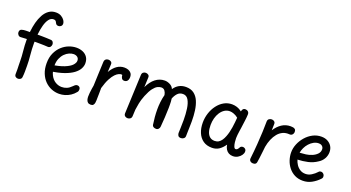

<svg xmlns="http://www.w3.org/2000/svg" viewBox="-56 -1503 3989 2185"><g transform="rotate(20 1939.0 -410.5)"><path d="M340 -840Q378 -840 404.5 -824Q431 -808 445 -786.5Q459 -765 459 -747Q459 -727 446 -715.5Q433 -704 416 -704Q398 -704 390 -712Q382 -720 377.5 -730.5Q373 -741 365.5 -749Q358 -757 340 -757Q307 -757 284 -726Q261 -695 247.5 -645.5Q234 -596 228 -538.5Q222 -481 222 -427Q222 -352 229 -284Q236 -216 236 -156Q236 -118 236 -86.5Q236 -55 232 -19Q230 0 216 8.5Q202 17 188 17Q171 17 158 6.5Q145 -4 146 -27Q147 -57 146.5 -81Q146 -105 145 -129.5Q144 -154 144 -185Q144 -234 137 -300.5Q130 -367 130 -431Q130 -482 136 -538Q142 -594 156 -647.5Q170 -701 194 -744.5Q218 -788 254 -814Q290 -840 340 -840ZM55 -438Q38 -437 25.5 -451Q13 -465 13 -482Q13 -513 37 -520.5Q61 -528 89 -528Q121 -528 145 -528.5Q169 -529 193 -530Q217 -531 248 -531Q270 -531 291 -530.5Q312 -530 335 -529.5Q358 -529 385 -527Q405 -527 415 -514Q425 -501 425 -484Q425 -468 415 -454Q405 -440 385 -440Q364 -442 339.5 -442.5Q315 -443 290.5 -443.5Q266 -444 245 -444Q213 -444 181.5 -443.5Q150 -443 118.5 -441.5Q87 -440 55 -438Z M499 -188 473 -259Q581 -274 642.5 -299Q704 -324 729.5 -352.5Q755 -381 755 -406Q755 -434 736.5 -448.5Q718 -463 690 -463Q665 -463 636.5 -450.5Q608 -438 583.5 -413Q559 -388 543.5 -351Q528 -314 528 -264Q528 -197 551 -152.5Q574 -108 610.5 -86Q647 -64 687 -64Q719 -64 748 -76Q777 -88 801 -113Q812 -125 824 -134.5Q836 -144 850 -144Q862 -144 870.5 -139Q879 -134 883.5 -125.5Q888 -117 888 -106Q888 -96 885.5 -88Q883 -80 876 -72Q852 -42 820.5 -21.5Q789 -1 754.5 9Q720 19 685 19Q637 19 592.5 1Q548 -17 512.5 -52.5Q477 -88 456 -140.5Q435 -193 435 -261Q435 -332 459 -384.5Q483 -437 521.5 -472.5Q560 -508 606 -525.5Q652 -543 697 -543Q739 -543 774 -528Q809 -513 829.5 -483Q850 -453 850 -408Q850 -377 832.5 -343.5Q815 -310 774.5 -279.5Q734 -249 666.5 -225Q599 -201 499 -188Z M1037 -497Q1038 -511 1044.5 -520.5Q1051 -530 1062 -534.5Q1073 -539 1085 -539Q1102 -539 1116 -528.5Q1130 -518 1128 -497L1123 -404Q1155 -460 1196 -488.5Q1237 -517 1286 -517Q1311 -517 1333 -509Q1355 -501 1369 -483Q1383 -465 1383 -435Q1383 -418 1377.5 -404Q1372 -390 1361 -382Q1350 -374 1333 -374Q1312 -374 1301.5 -389.5Q1291 -405 1290 -429Q1284 -432 1277 -432Q1267 -432 1248 -424Q1229 -416 1206.5 -393Q1184 -370 1160 -325.5Q1136 -281 1115 -207Q1115 -197 1115 -177Q1115 -157 1114.5 -133Q1114 -109 1113.5 -88.5Q1113 -68 1113 -57Q1113 -42 1110 -26Q1107 -10 1097.5 1Q1088 12 1067 12Q1044 12 1031.5 1Q1019 -10 1014 -28Q1009 -46 1009 -66Q1009 -85 1011.5 -111Q1014 -137 1018 -162.5Q1022 -188 1025 -204Q1028 -275 1030.5 -347.5Q1033 -420 1037 -497Z M2163 18Q2135 18 2126.5 2Q2118 -14 2118 -27Q2118 -44 2120 -88.5Q2122 -133 2122 -185Q2122 -258 2113 -321Q2104 -384 2081 -423Q2058 -462 2015 -462Q1974 -462 1949 -434.5Q1924 -407 1910 -369Q1913 -351 1914 -332Q1915 -313 1915 -294Q1915 -275 1915 -256Q1914 -198 1910.5 -142.5Q1907 -87 1902 -26Q1901 -10 1889.5 3Q1878 16 1861 16Q1843 16 1829.5 8.5Q1816 1 1813 -13Q1806 -59 1802 -105Q1798 -151 1798 -198Q1798 -218 1799 -240.5Q1800 -263 1803 -287Q1806 -311 1810 -334Q1814 -357 1820 -378Q1815 -408 1800 -428Q1785 -448 1758 -448Q1737 -448 1712.5 -436Q1688 -424 1662 -390Q1636 -356 1609 -290Q1586 -231 1578 -188.5Q1570 -146 1565 -110L1561 -29Q1560 -8 1546 2.5Q1532 13 1515 13Q1504 13 1493 8.5Q1482 4 1475.5 -5Q1469 -14 1469 -28L1489 -501Q1490 -523 1503 -533.5Q1516 -544 1534 -544Q1551 -544 1565.5 -533.5Q1580 -523 1578 -501L1573 -385Q1590 -421 1611 -449Q1632 -477 1656.5 -496Q1681 -515 1709 -525Q1737 -535 1768 -535Q1798 -535 1830.5 -519Q1863 -503 1876 -471Q1901 -509 1937 -529Q1973 -549 2020 -549Q2079 -549 2117 -520.5Q2155 -492 2176 -443.5Q2197 -395 2205.5 -333Q2214 -271 2214 -205Q2214 -197 2213.5 -174.5Q2213 -152 2212.5 -124Q2212 -96 2211 -69Q2210 -42 2210 -25Q2210 -6 2196.5 5.5Q2183 17 2163 18Z M2336 -234Q2336 -293 2354 -348.5Q2372 -404 2405 -448Q2438 -492 2482.5 -517.5Q2527 -543 2580 -543Q2610 -543 2640.5 -533.5Q2671 -524 2700 -501Q2705 -523 2714.5 -532.5Q2724 -542 2740 -542Q2760 -542 2774 -529.5Q2788 -517 2787 -494Q2786 -463 2780 -417.5Q2774 -372 2768 -327Q2766 -313 2762 -287.5Q2758 -262 2755.5 -237Q2753 -212 2753 -197Q2753 -178 2756 -149.5Q2759 -121 2767.5 -99Q2776 -77 2790 -77Q2801 -77 2810 -85Q2819 -93 2827 -109Q2832 -120 2841.5 -124.5Q2851 -129 2861 -129Q2872 -129 2882 -123.5Q2892 -118 2897.5 -108.5Q2903 -99 2902 -85Q2902 -66 2887 -44Q2872 -22 2846 -6.5Q2820 9 2787 9Q2759 9 2737 -3Q2715 -15 2701 -37.5Q2687 -60 2682 -92Q2652 -48 2616 -23.5Q2580 1 2530 1Q2466 1 2423 -29.5Q2380 -60 2358 -113Q2336 -166 2336 -234ZM2429 -238Q2429 -189 2440.5 -154.5Q2452 -120 2475 -101.5Q2498 -83 2533 -83Q2561 -83 2581 -95.5Q2601 -108 2616 -130Q2631 -152 2642 -181Q2652 -206 2659.5 -236Q2667 -266 2672 -298.5Q2677 -331 2680 -362Q2683 -393 2685 -419Q2661 -439 2633.5 -449.5Q2606 -460 2584 -460Q2548 -460 2519.5 -441.5Q2491 -423 2470.5 -391.5Q2450 -360 2439.5 -320.5Q2429 -281 2429 -238Z M3015 -494Q3016 -516 3030.5 -526Q3045 -536 3061 -536Q3073 -536 3083.5 -531.5Q3094 -527 3100.5 -518Q3107 -509 3106 -494L3104 -419Q3138 -473 3185 -504.5Q3232 -536 3292 -536Q3307 -536 3321.5 -533.5Q3336 -531 3346 -521.5Q3356 -512 3356 -491Q3356 -480 3351 -469Q3346 -458 3336 -451Q3326 -444 3310 -445Q3266 -449 3230.5 -433Q3195 -417 3168.5 -385Q3142 -353 3124 -310Q3106 -267 3097 -216Q3094 -186 3091 -161Q3088 -136 3085.5 -114Q3083 -92 3080 -69.5Q3077 -47 3073 -22Q3071 -8 3061 0Q3051 8 3033 8Q3010 8 2997 -4.5Q2984 -17 2986 -36Q2997 -132 3003 -215Q3009 -298 3012 -368.5Q3015 -439 3015 -494Z M3629 0Q3574 0 3531 -22Q3488 -44 3458 -81.5Q3428 -119 3412.5 -165.5Q3397 -212 3397 -260Q3397 -311 3417.5 -361Q3438 -411 3474.5 -453Q3511 -495 3559 -520Q3607 -545 3662 -545Q3705 -545 3737.5 -527.5Q3770 -510 3788.5 -480Q3807 -450 3807 -410Q3807 -368 3786 -330.5Q3765 -293 3727 -270Q3676 -235 3615.5 -221.5Q3555 -208 3493 -206Q3501 -177 3519 -149Q3537 -121 3565.5 -102.5Q3594 -84 3633 -84Q3670 -84 3704.5 -105.5Q3739 -127 3764 -155Q3770 -163 3777.5 -166Q3785 -169 3792 -169Q3804 -169 3814 -163Q3824 -157 3830 -147Q3836 -137 3836 -125Q3837 -117 3834 -109.5Q3831 -102 3824 -95Q3787 -55 3737.5 -27.5Q3688 0 3629 0ZM3489 -288Q3529 -290 3563 -294.5Q3597 -299 3634 -314Q3667 -327 3692 -351.5Q3717 -376 3717 -411Q3717 -425 3710.5 -436.5Q3704 -448 3691.5 -455.5Q3679 -463 3659 -463Q3627 -463 3598 -447Q3569 -431 3546 -405.5Q3523 -380 3508.5 -349Q3494 -318 3489 -288Z"/></g></svg>

Font: Playpen Sans Thai
Style: Regular
Weight: 400
Designer: Sirin Gunkloy, Laura Meseguer, Veronika Burian, José Scaglione
Foundry: TypeTogether
Version: Version 2.000